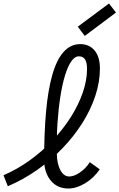

<svg xmlns="http://www.w3.org/2000/svg" viewBox="-62 -1067 685 1101"><path d="M330 14Q267 14 229.5 -31Q192 -76 191 -148Q191 -303 202 -426Q213 -549 237.5 -636Q262 -723 302 -768.5Q342 -814 398 -814Q450 -814 480.5 -777.5Q511 -741 511 -674Q511 -598 485 -518.5Q459 -439 410.5 -362Q362 -285 296 -216.5Q230 -148 151 -92.5Q72 -37 -17 1L-42 -62Q37 -96 108.5 -147.5Q180 -199 240 -262.5Q300 -326 344 -395.5Q388 -465 412.5 -535.5Q437 -606 437 -671Q437 -709 425.5 -726.5Q414 -744 390 -744Q367 -744 347 -715.5Q327 -687 311 -635Q295 -583 284 -512.5Q273 -442 267.5 -359Q262 -276 264 -184Q265 -127 284.5 -91Q304 -55 335 -55Q363 -55 397 -78.5Q431 -102 453 -137L510 -96Q476 -46 426 -16Q376 14 330 14ZM424 -861 384 -914 563 -1047 603 -995Z"/></svg>

Font: Victor Mono
Style: Italic
Weight: 400
Italic angle: -12°
Monospace: yes
Designer: Rune Bjørnerås
Version: Version 1.561;gftools[0.9.30]